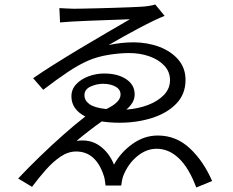

<svg xmlns="http://www.w3.org/2000/svg" viewBox="-20 -790 1040 857"><path d="M356.9 -365.2Q356.9 -341.8 378.9 -325.4Q400.9 -309.1 454.1 -303.2Q482.4 -315.9 500.2 -332.5Q518.1 -349.1 518.1 -368.2Q518.1 -391.1 495.1 -403.6Q472.2 -416 439.9 -416Q411.6 -416 384.3 -403.6Q356.9 -391.1 356.9 -365.2ZM245.1 -753.9Q257.8 -753.4 276.1 -752.2Q294.4 -751 310.1 -751Q317.9 -751 345.7 -751.5Q373.5 -752 411.6 -752.9Q449.7 -753.9 489.3 -755.1Q528.8 -756.3 560.8 -757.6Q592.8 -758.8 606.9 -759.8Q627.9 -760.7 646.7 -763.9Q665.5 -767.1 672.9 -770L714.8 -719.2Q696.8 -712.4 666.7 -698Q636.7 -683.6 600.8 -664.6Q564.9 -645.5 529.3 -625.7Q493.7 -606 464.8 -588.9Q522 -601.1 577.1 -601.1Q639.6 -600.6 692.1 -580.6Q744.6 -560.5 776.4 -523.2Q808.1 -485.8 808.1 -433.1Q808.1 -369.6 766.8 -327.1Q725.6 -284.7 658.4 -263.4Q591.3 -242.2 514.2 -242.2Q470.2 -242.2 434.1 -248Q405.3 -227.5 374 -203.4Q342.8 -179.2 321.8 -161.1Q381.8 -169.9 424.6 -139.4Q467.3 -108.9 488.8 -55.2Q519 -110.4 571.5 -147.7Q624 -185.1 684.1 -185.1Q766.6 -185.1 827.6 -127.7Q888.7 -70.3 926.8 18.1L856 46.9Q823.7 -40 778.8 -83Q733.9 -126 679.2 -126Q632.3 -126 591.3 -91.6Q550.3 -57.1 529.8 -3.9Q526.4 5.9 524.2 17.8Q522 29.8 521 38.1H451.2Q449.7 27.3 448.2 16.1Q446.8 4.9 443.8 -3.9Q408.7 -113.8 319.8 -113.8Q284.2 -113.8 250.2 -90.8Q216.3 -67.9 184.3 -31.7Q152.3 4.4 123 43.9L61 6.8Q104.5 -39.6 157.5 -90.8Q210.4 -142.1 263.7 -189.2Q316.9 -236.3 360.8 -270Q298.8 -301.8 298.8 -359.9Q298.8 -391.6 320.3 -414.3Q341.8 -437 375.5 -449.5Q409.2 -461.9 444.8 -461.9Q505.9 -461.9 543.5 -436.5Q581.1 -411.1 581.1 -369.1Q581.1 -348.6 571 -332Q561 -315.4 543.9 -300.8Q596.7 -304.7 640.9 -321.5Q685.1 -338.4 711.9 -366.5Q738.8 -394.5 738.8 -432.1Q738.8 -469.7 713.6 -496.8Q688.5 -523.9 646.7 -538.6Q605 -553.2 556.2 -553.2Q514.2 -553.2 464.4 -545.2Q414.6 -537.1 375 -520Q333 -502 283.4 -469Q233.9 -436 172.9 -389.2L127.9 -440.9Q167 -468.3 222.7 -503.2Q278.3 -538.1 339.8 -575Q401.4 -611.8 459.2 -645.5Q517.1 -679.2 560.1 -704.1Q548.8 -703.6 519.8 -702.6Q490.7 -701.7 452.9 -700.2Q415 -698.7 375.2 -697.3Q335.4 -695.8 301.5 -693.8Q267.6 -691.9 248 -689.9Z"/></svg>

Font: Shanggu Mono N
Style: Regular
Weight: 350
Designer: GuiWonder
Version: Version 1.021